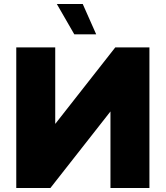

<svg xmlns="http://www.w3.org/2000/svg" viewBox="-20 -936 825 956"><path d="M530 0V-381L231 0H61V-700H255V-319L554 -700H724V0ZM350 -765 263 -916H392L459 -765Z"/></svg>

Font: Chess Sans ExtraBold
Style: Regular
Weight: 800
Designer: Wolf Bōese
Foundry: Wolf Bōese
Version: Version 7.223